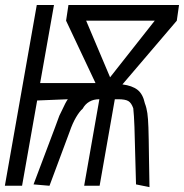

<svg xmlns="http://www.w3.org/2000/svg" viewBox="-58 -745 738 770"><path d="M89.5 -725H158.5L103 -412H325L207 -662L216.5 -725H660L651 -662L433 -406.5Q472 -401.5 493.5 -384.8Q515 -368 523 -330.5Q530 -312.5 533 -291Q536 -269.5 537.2 -234Q538.5 -198.5 539.5 -111.5L541.5 5.5L487.5 -5.5Q483 -189 481.2 -236Q479.5 -283 476.5 -310.5Q469 -332.5 456.5 -339.8Q444 -347 416 -347H402.5L341.5 0H279.5L340.5 -347H339Q317.5 -347 300.5 -337.2Q283.5 -327.5 273.5 -309Q261.5 -299 247.2 -275Q233 -251 221.5 -217.5L140.5 0L76.5 -5.5Q137.5 -168.5 162.5 -233.5Q172 -259 180 -281L190 -301.5Q205.5 -335.5 214 -347L91 -342L30.5 0H-38.5ZM562.5 -662H287.5L383.5 -435Z"/></svg>

Font: JuliaMono Black
Style: Italic
Weight: 900
Italic angle: -9°
Monospace: yes
Designer: cormullion
Foundry: corm
Version: Version 0.057; ttfautohint (v1.8.4)